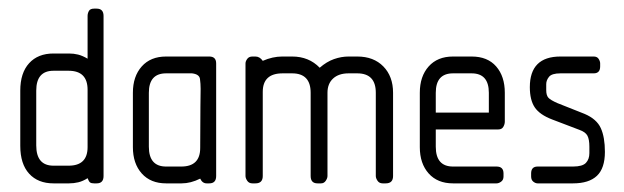

<svg xmlns="http://www.w3.org/2000/svg" viewBox="-20 -425 1446 445"><path d="M204 0H198Q192 0 189 -2Q186 -4 183 -12Q172 -5 161.5 -2.5Q151 0 140 0H104Q68 0 47.5 -22.5Q27 -45 27 -87V-215Q27 -256 47.5 -278.5Q68 -301 104 -301H140Q151 -301 161 -298.5Q171 -296 183 -289V-388Q183 -394 186 -399.5Q189 -405 198 -405H204Q220 -405 220 -388V-17Q220 0 204 0ZM183 -217Q183 -261 139 -261H104Q64 -261 64 -215V-88Q64 -41 104 -41H139Q183 -41 183 -84Z M465 0H459Q449 0 444 -11Q422 0 401 0H365Q329 0 308.5 -23Q288 -46 288 -84V-210Q288 -248 308.5 -271Q329 -294 365 -294H465Q481 -294 481 -278V-17Q481 0 465 0ZM425 -255Q424 -255 415 -255Q406 -255 395 -255Q384 -255 375 -255Q366 -255 365 -255Q325 -255 325 -210V-85Q325 -39 365 -39H400Q444 -39 444 -82Q444 -148 444.5 -178Q445 -208 445 -219Q445 -231 443.5 -242Q442 -253 425 -255Z M874 0H867Q859 0 855 -6Q851 -12 851 -17V-210Q851 -255 808 -255H788Q765 -255 752 -243Q739 -231 739 -210V-17Q739 -12 735 -6Q731 0 724 0H716Q700 0 700 -17V-210Q700 -255 657 -255H635Q589 -255 589 -212V-17Q589 0 572 0H565Q557 0 553 -6Q549 -12 549 -17V-278Q549 -283 553 -288.5Q557 -294 565 -294H572Q582 -294 589 -284Q612 -294 634 -294H657Q696 -294 721 -268Q737 -282 754 -288Q771 -294 788 -294H808Q846 -294 868.5 -271Q891 -248 891 -210V-17Q891 0 874 0Z M1135 -125H990V-85Q990 -39 1030 -39H1131Q1147 -39 1147 -23V-16Q1147 -8 1141.5 -4Q1136 0 1131 0H1030Q994 0 973.5 -23Q953 -46 953 -84V-210Q953 -248 973.5 -271Q994 -294 1030 -294H1073Q1110 -294 1130 -271Q1150 -248 1150 -210V-143Q1150 -137 1146.5 -131Q1143 -125 1135 -125ZM1113 -210Q1113 -255 1073 -255H1030Q990 -255 990 -210V-164H1113Z M1308 0H1226Q1221 0 1216 -4Q1211 -8 1211 -16V-23Q1211 -39 1226 -39H1308Q1330 -39 1338 -47.5Q1346 -56 1346 -70V-85Q1346 -102 1341.5 -110.5Q1337 -119 1323 -124L1260 -148Q1231 -159 1219.5 -176Q1208 -193 1208 -223Q1208 -294 1279 -294H1356Q1364 -294 1367.5 -288.5Q1371 -283 1371 -278V-271Q1371 -255 1356 -255H1279Q1259 -255 1252.5 -247Q1246 -239 1246 -230V-216Q1246 -204 1251 -198.5Q1256 -193 1272 -186L1335 -161Q1363 -149 1372.5 -128Q1382 -107 1382 -73Q1382 -35 1363.5 -17.5Q1345 0 1308 0Z"/></svg>

Font: Chathura
Style: Bold
Weight: 700
Designer: Appaji Ambarisha Darbha
Foundry: Aditya Fonts
Version: Version 1.002 2016